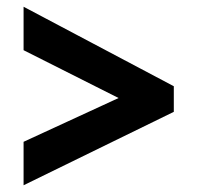

<svg xmlns="http://www.w3.org/2000/svg" viewBox="-20 -616 586 570"><path d="M50 -195 332 -325 50 -467V-596L496 -360V-284L50 -66Z"/></svg>

Font: Noto Sans Gurmukhi SemiCondensed ExtraBold
Style: Regular
Weight: 800
Width: 4
Designer: Jelle Bosma - Monotype Design Team
Foundry: Monotype Imaging Inc.
Version: Version 2.004; ttfautohint (v1.8.4.7-5d5b)